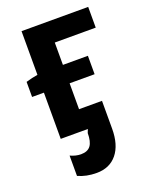

<svg xmlns="http://www.w3.org/2000/svg" viewBox="-136 -595 688 871"><g transform="rotate(-20 207.5 -159.5)"><path d="M88.9 183.1V85Q115.7 97.2 140.1 97.2Q172.4 97.2 186.8 77.9Q201.2 58.6 201.2 17.1L208 0H77.1V-223.1H20V-295.9Q50.8 -305.2 77.1 -309.1V-520H398.9V-419.9H201.2V-312H321.8V-223.1H201.2V-98.1H312V36.1Q312 114.3 276.6 157.7Q241.2 201.2 178.2 201.2Q128.4 201.2 88.9 183.1Z"/></g></svg>

Font: Fixel Text SemiBold
Style: Regular
Weight: 600
Width: 4
Designer: AlfaBravo + MacPaw
Foundry: Kyrylo Tkachov, Marchela Mozhyna, Serhii Makarenko, Maria Weinstein, Zakhar Kryvoshyya
Version: Version 1.211